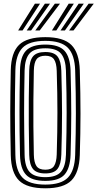

<svg xmlns="http://www.w3.org/2000/svg" viewBox="-20 -1010 527 1039"><path d="M225.4 9Q125.8 9 83 -33.2Q40.3 -75.4 38.3 -170.5Q36.8 -238.9 36.1 -296Q35.4 -353.1 35.5 -405.8Q35.6 -458.6 36.3 -513Q36.9 -567.3 38.3 -630.2Q40.3 -725.2 83.1 -767.1Q126 -809 225.4 -809Q323.3 -809 366 -767Q408.7 -725 411.8 -630.2Q413.7 -563.5 414.7 -505.8Q415.7 -448.2 415.6 -394.4Q415.5 -340.5 414.6 -285.9Q413.6 -231.2 411.8 -170.5Q408.6 -76.1 366.4 -33.5Q324.3 9 225.4 9ZM225.4 -11.1Q311.2 -11.1 347.7 -49.1Q384.2 -87.1 386.8 -171.3Q388.6 -232.5 389.6 -287.2Q390.6 -342 390.6 -395.5Q390.6 -449 389.7 -506.2Q388.8 -563.4 386.8 -629.3Q384.2 -713.6 347.5 -751.2Q310.8 -788.9 225.4 -788.9Q137.9 -788.9 101.5 -751Q65 -713.1 63.2 -629.5Q61.7 -561.3 61.1 -504.2Q60.4 -447.1 60.5 -394.4Q60.6 -341.7 61.3 -287.5Q61.9 -233.3 63.2 -171.1Q65 -87.2 101.5 -49.1Q137.9 -11.1 225.4 -11.1ZM225.4 -31.2Q151.8 -31.2 120.9 -64.3Q89.9 -97.3 88.2 -171.5Q86.7 -239.7 86 -296.9Q85.4 -354.1 85.5 -406.5Q85.6 -459 86.2 -513Q86.9 -567.1 88.2 -629.1Q89.7 -703.3 121 -736Q152.2 -768.8 225.4 -768.8Q298.6 -768.8 329 -735.3Q359.4 -701.8 361.9 -628.5Q363.9 -560.7 364.7 -503.6Q365.6 -446.5 365.6 -393.9Q365.6 -341.4 364.6 -287.5Q363.6 -233.6 361.9 -172.1Q359.4 -99.5 329.4 -65.4Q299.4 -31.2 225.4 -31.2ZM225.4 -51.3Q285.2 -51.3 310 -80.4Q334.9 -109.4 336.9 -172.9Q338.7 -237.3 339.7 -292.3Q340.6 -347.2 340.6 -399.4Q340.6 -451.5 339.7 -506.8Q338.8 -562.1 336.9 -627.6Q334.9 -689 311 -718.8Q287.2 -748.7 225.4 -748.7Q164.2 -748.7 139.4 -720Q114.5 -691.3 113.1 -628.5Q111.6 -561.9 111 -505.3Q110.3 -448.8 110.4 -396.2Q110.5 -343.6 111.2 -289.1Q111.8 -234.7 113.1 -172.1Q114.5 -107.2 140.4 -79.3Q166.2 -51.3 225.4 -51.3ZM225.4 -71.5Q177.7 -71.5 158.5 -95.6Q139.2 -119.7 138.1 -172.5Q136.3 -263.3 135.7 -335.5Q135 -407.7 135.8 -476.9Q136.5 -546.1 138.1 -628.1Q139.2 -680.8 158.5 -704.7Q177.8 -728.5 225.4 -728.5Q273.6 -728.5 292.1 -703.3Q310.5 -678 311.9 -626.7Q313.7 -561.3 314.7 -506.2Q315.7 -451.1 315.7 -399.5Q315.7 -347.9 314.8 -293.1Q313.9 -238.4 311.9 -173.6Q310.3 -121.3 291.5 -96.4Q272.8 -71.5 225.4 -71.5ZM225.4 -91.6Q259.5 -91.6 272.5 -111.9Q285.6 -132.2 287 -174.2Q289 -239.8 289.8 -294.7Q290.7 -349.5 290.7 -401Q290.7 -452.5 289.8 -506.9Q289 -561.4 287 -626.1Q285.6 -670.6 271.8 -689.5Q258.1 -708.4 225.4 -708.4Q192.4 -708.4 178.2 -689.9Q164 -671.5 163.1 -627.5Q161.3 -538.8 160.7 -467.1Q160 -395.3 160.7 -325.7Q161.4 -256.2 163.1 -173.1Q164 -131.1 177.4 -111.3Q190.7 -91.6 225.4 -91.6ZM78.1 -845 169 -990.3H196.7L102 -845ZM124.5 -845 222.9 -990.3H250.7L148.3 -845ZM170.8 -845 276.8 -990.3H304.6L194.8 -845ZM260.9 -845 351.8 -990.3H379.6L284.8 -845ZM307.4 -845 405.8 -990.3H433.5L331.2 -845ZM353.7 -845 459.7 -990.3H487.5L377.7 -845Z"/></svg>

Font: Big Shoulders Inline Thin
Style: Regular
Weight: 100
Designer: Patric King
Foundry: XO Type Co
Version: Version 2.002